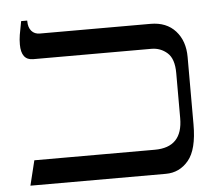

<svg xmlns="http://www.w3.org/2000/svg" viewBox="-48 -701 856 754"><g transform="rotate(-5 379.5 -323.5)"><path d="M42 0 66 -98H541Q651 -98 651 -213V-391Q651 -447 624.5 -470.5Q598 -494 562 -494H96Q49 -494 49 -556Q49 -575 52 -593.5Q55 -612 62 -647H86V-644Q86 -620 98 -606Q110 -592 131 -592H567Q630 -592 665.5 -552.5Q701 -513 701 -450V-184Q701 -85 665.5 -42.5Q630 0 576 0Z"/></g></svg>

Font: Noto Serif Hebrew SemiCondensed
Style: Regular
Weight: 400
Width: 4
Designer: Monotype Design Team
Foundry: Monotype Imaging Inc.
Version: Version 2.004; ttfautohint (v1.8.4.7-5d5b)